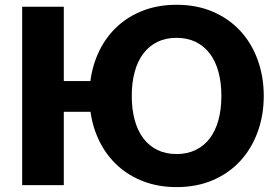

<svg xmlns="http://www.w3.org/2000/svg" viewBox="-20 -756 1127 784"><path d="M701 -127Q745 -127 779.2 -143.8Q813.5 -160.5 836.8 -191.2Q860 -222 872 -266Q884 -310 884 -364.5Q884 -418.5 872 -462.5Q860 -506.5 836.8 -537.2Q813.5 -568 779.2 -584.8Q745 -601.5 701 -601.5Q656.5 -601.5 622.5 -584.8Q588.5 -568 565.2 -537.2Q542 -506.5 530 -462.5Q518 -418.5 518 -364.5Q518 -310 530 -266Q542 -222 565.2 -191.2Q588.5 -160.5 622.5 -143.8Q656.5 -127 701 -127ZM349 -425Q358 -492.5 386 -549.5Q414 -606.5 459.2 -648.2Q504.5 -690 565.5 -713.2Q626.5 -736.5 701 -736.5Q783.5 -736.5 849.5 -708Q915.5 -679.5 961.5 -629.5Q1007.5 -579.5 1032.2 -511.5Q1057 -443.5 1057 -364.5Q1057 -285.5 1032.2 -217.5Q1007.5 -149.5 961.5 -99.2Q915.5 -49 849.5 -20.5Q783.5 8 701 8Q627.5 8 566.8 -15Q506 -38 461 -79Q416 -120 387.5 -176.2Q359 -232.5 349.5 -299.5H240.5V0H70.5V-728.5H240.5V-425Z"/></svg>

Font: Lato ExtraBold
Style: Regular
Weight: 800
Designer: Lukasz Dziedzic with Adam Twardoch and Botio Nikoltchev
Foundry: tyPoland Lukasz Dziedzic
Version: Version 2.015; 2015-08-06; http://www.latofonts.com/